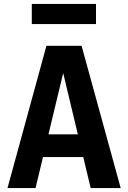

<svg xmlns="http://www.w3.org/2000/svg" viewBox="-20 -952 648 972"><path d="M18 0 215 -720H333L160 0ZM439 0 267 -720H393L591 0ZM134 -272H468V-157H134ZM141 -830V-932H466V-830Z"/></svg>

Font: Instrument Sans SemiCondensed
Style: Bold
Weight: 700
Width: 4
Designer: Rodrigo Fuenzalida
Foundry: fragTYPE
Version: Version 1.000;gftools[0.9.28]